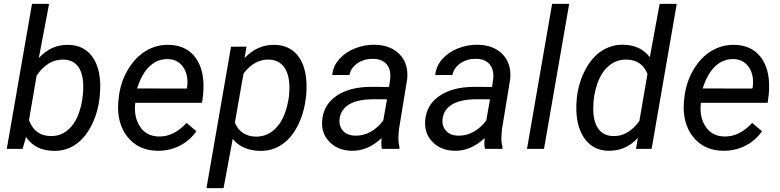

<svg xmlns="http://www.w3.org/2000/svg" viewBox="-20 -770 4033 993"><path d="M494.6 -261.7Q484.9 -180.7 450.2 -115.7Q415.5 -50.8 366.2 -19.5Q316.9 11.7 256.8 10.3Q161.1 8.3 114.7 -61.5L96.7 0H15.1L145.5 -750H233.9L180.7 -469.7Q244.1 -540 335 -538.1Q411.1 -536.1 453.6 -481.9Q496.1 -427.7 498.5 -332.5Q499 -301.3 495.6 -272ZM410.6 -313Q412.1 -384.3 386.7 -422.1Q361.3 -460 309.1 -461.9Q226.6 -463.9 169.4 -378.9L129.9 -148.9Q159.2 -68.4 239.7 -66.4Q291.5 -64.5 330.3 -97.2Q369.1 -129.9 389.2 -188.7Q409.2 -247.6 410.6 -313Z M793 9.8Q694.3 7.8 638.7 -63Q583 -133.8 591.8 -244.1L594.2 -265.1Q602.5 -343.8 640.9 -408.7Q679.2 -473.6 734.4 -506.6Q789.6 -539.6 853.5 -538.1Q935.1 -536.1 981.4 -483.9Q1027.8 -431.6 1032.2 -342.3Q1033.7 -310.5 1030.3 -278.8L1024.9 -238.3H679.7Q670.9 -166.5 703.4 -116.2Q735.8 -65.9 800.3 -64Q878.4 -62 944.8 -134.3L995.6 -91.3Q962.4 -43.5 909.9 -16.4Q857.4 10.7 793 9.8ZM849.1 -464.4Q794.4 -465.8 753.7 -427.2Q712.9 -388.7 689 -312.5L945.8 -312L947.8 -319.8Q955.6 -381.3 928 -422.1Q900.4 -462.9 849.1 -464.4Z M1561.5 -261.7Q1551.8 -181.2 1518.1 -116.7Q1484.4 -52.2 1434.6 -20.3Q1384.8 11.7 1324.2 10.3Q1232.4 8.3 1183.6 -51.8L1136.2 203.1H1047.9L1174.8 -528.3L1254.9 -528.8L1245.1 -469.7Q1310.5 -540 1401.9 -538.1Q1478 -536.1 1520.5 -481.9Q1563 -427.7 1565.4 -332.5Q1565.9 -301.3 1563 -272ZM1474.6 -272 1477.1 -313Q1477.1 -384.3 1450 -422.1Q1422.9 -460 1371.6 -461.9Q1294.9 -463.9 1239.3 -389.2L1194.8 -135.7Q1224.6 -65.4 1301.8 -63.5Q1367.7 -62 1413.8 -115Q1460 -168 1474.6 -272Z M1955.6 0Q1952.1 -14.2 1952.1 -27.8L1953.6 -55.7Q1880.9 11.7 1799.3 9.8Q1729.5 8.8 1685.8 -34.4Q1642.1 -77.6 1646 -142.6Q1650.9 -226.6 1719.5 -273.7Q1788.1 -320.8 1899.9 -320.8L1992.2 -320.3L1998 -362.3Q2002.9 -409.7 1979.7 -437.3Q1956.5 -464.8 1910.2 -465.8Q1864.7 -466.8 1829.8 -443.6Q1794.9 -420.4 1787.1 -382.3L1698.2 -381.8Q1702.6 -428.2 1734.4 -464.1Q1766.1 -500 1815.9 -519.8Q1865.7 -539.6 1918.9 -538.6Q2001.5 -536.6 2047.4 -488.5Q2093.3 -440.4 2085.9 -360.8L2043 -99.1L2040.5 -61.5Q2039.6 -34.7 2046.4 -8.3L2045.4 0ZM1816.9 -68.4Q1859.4 -67.4 1897.2 -88.6Q1935.1 -109.9 1962.4 -147.5L1981.4 -256.3L1914.6 -256.8Q1831.1 -256.8 1786.6 -230.5Q1742.2 -204.1 1736.3 -155.8Q1731.9 -118.7 1753.7 -94Q1775.4 -69.3 1816.9 -68.4Z M2488.3 0Q2484.9 -14.2 2484.9 -27.8L2486.3 -55.7Q2413.6 11.7 2332 9.8Q2262.2 8.8 2218.5 -34.4Q2174.8 -77.6 2178.7 -142.6Q2183.6 -226.6 2252.2 -273.7Q2320.8 -320.8 2432.6 -320.8L2524.9 -320.3L2530.8 -362.3Q2535.6 -409.7 2512.5 -437.3Q2489.3 -464.8 2442.9 -465.8Q2397.5 -466.8 2362.5 -443.6Q2327.6 -420.4 2319.8 -382.3L2231 -381.8Q2235.4 -428.2 2267.1 -464.1Q2298.8 -500 2348.6 -519.8Q2398.4 -539.6 2451.7 -538.6Q2534.2 -536.6 2580.1 -488.5Q2626 -440.4 2618.7 -360.8L2575.7 -99.1L2573.2 -61.5Q2572.3 -34.7 2579.1 -8.3L2578.1 0ZM2349.6 -68.4Q2392.1 -67.4 2429.9 -88.6Q2467.8 -109.9 2495.1 -147.5L2514.2 -256.3L2447.3 -256.8Q2363.8 -256.8 2319.3 -230.5Q2274.9 -204.1 2269 -155.8Q2264.6 -118.7 2286.4 -94Q2308.1 -69.3 2349.6 -68.4Z M2793.5 0H2705.6L2835.4 -750H2923.8Z M2963.4 -265.1Q2973.1 -345.7 3007.8 -410.6Q3042.5 -475.6 3093.3 -507.8Q3144 -540 3205.1 -538.6Q3293.5 -536.6 3340.8 -474.1L3391.6 -750H3480L3350.1 0H3269.5L3278.8 -56.6Q3216.3 11.7 3124.5 9.8Q3051.3 7.8 3007.8 -47.6Q2964.4 -103 2960.9 -196.3Q2959.5 -225.1 2963.4 -265.1ZM3048.3 -214.4Q3046.9 -144.5 3073.2 -106Q3099.6 -67.4 3150.4 -66.4Q3227.1 -63 3286.6 -143.6L3328.6 -387.7Q3299.3 -460 3222.2 -461.9Q3169.9 -463.4 3130.1 -430.4Q3090.3 -397.5 3069.6 -338.1Q3048.8 -278.8 3048.3 -214.4Z M3718.3 9.8Q3619.6 7.8 3564 -63Q3508.3 -133.8 3517.1 -244.1L3519.5 -265.1Q3527.8 -343.8 3566.2 -408.7Q3604.5 -473.6 3659.7 -506.6Q3714.8 -539.6 3778.8 -538.1Q3860.4 -536.1 3906.7 -483.9Q3953.1 -431.6 3957.5 -342.3Q3959 -310.5 3955.6 -278.8L3950.2 -238.3H3605Q3596.2 -166.5 3628.7 -116.2Q3661.1 -65.9 3725.6 -64Q3803.7 -62 3870.1 -134.3L3920.9 -91.3Q3887.7 -43.5 3835.2 -16.4Q3782.7 10.7 3718.3 9.8ZM3774.4 -464.4Q3719.7 -465.8 3679 -427.2Q3638.2 -388.7 3614.3 -312.5L3871.1 -312L3873 -319.8Q3880.9 -381.3 3853.3 -422.1Q3825.7 -462.9 3774.4 -464.4Z"/></svg>

Font: Roboto
Style: Italic
Weight: 400
Italic angle: -12°
Designer: Google
Version: Version 2.134; 2016; ttfautohint (v1.6)